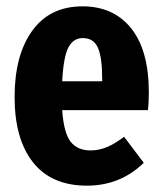

<svg xmlns="http://www.w3.org/2000/svg" viewBox="-20 -568 510 605"><path d="M446 -221H176Q181 -149 202.5 -121.5Q224 -94 265 -94Q292 -94 317 -104.5Q342 -115 371 -137L433 -55Q359 17 254 17Q142 17 84 -56.5Q26 -130 26 -262Q26 -394 81.5 -471Q137 -548 240 -548Q338 -548 393.5 -478.5Q449 -409 449 -276Q449 -244 446 -221ZM302 -319Q302 -387 288.5 -417.5Q275 -448 241 -448Q211 -448 195.5 -418.5Q180 -389 176 -312H302Z"/></svg>

Font: Fira Sans Extra Condensed
Style: Bold
Weight: 700
Width: 1
Designer: Carrois Corporate & Edenspiekermann AG
Foundry: Carrois Corporate GbR & Edenspiekermann AG
Version: Version 4.203